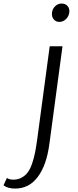

<svg xmlns="http://www.w3.org/2000/svg" viewBox="-139 -822 442 1093"><path d="M198.7 -697.3Q179.7 -697.3 167.5 -711.2Q155.3 -725.1 156.7 -745.6Q157.7 -769 173.8 -785.4Q189.9 -801.8 210.9 -801.8Q232.4 -801.8 244.6 -788.8Q256.8 -775.9 255.9 -755.9Q254.4 -731.4 237.8 -714.4Q221.2 -697.3 198.7 -697.3ZM72.8 -28.8 144 -558.6H216.8L142.1 -2.4Q126 119.1 75.9 185.3Q25.9 251.5 -52.7 251.5Q-94.7 251.5 -119.1 232.9L-99.6 190.9Q-86.9 200.7 -63 200.7Q-36.1 200.7 -14.9 188.7Q6.3 176.8 20 157.7Q33.7 138.7 44.2 107.7Q54.7 76.7 60.8 45.4Q66.9 14.2 72.8 -28.8Z"/></svg>

Font: HaufeMerriweatherSansLt
Style: Italic
Weight: 300
Designer: Eben Sorkin ( eben@eyebytes.com )
Foundry: Eben Sorkin
Version: Version 1.56